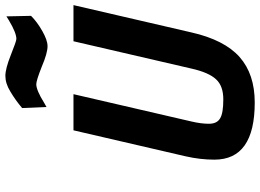

<svg xmlns="http://www.w3.org/2000/svg" viewBox="-150 -830 992 733"><g transform="rotate(-90 346.5 -464.0)"><path d="M594 -799C617 -812 636 -826 652 -842C652 -842 650 -936 650 -936C650 -936 634 -926 634 -926C634 -926 634 -926 634 -926C602 -907 579 -898 564 -898C564 -898 564 -898 564 -898C558 -898 538 -905 503 -919C468 -933 441 -940 423 -940C404 -940 384 -934 363 -921C341 -908 320 -893 300 -876C300 -876 304 -783 304 -783C304 -783 320 -792 320 -792C320 -792 320 -792 320 -792C352 -812 376 -822 391 -822C391 -822 391 -822 391 -822C400 -822 423 -815 458 -801C493 -786 519 -779 536 -779C552 -779 571 -786 594 -799ZM353 -680C353 -680 215 -680 215 -680C215 -680 116 -253 116 -253C116 -253 116 -253 116 -253C107 -214 103 -177 103 -142C103 -142 103 -142 103 -142C103 -39 176 12 321 12C321 12 321 12 321 12C393 12 451 -7 495 -46C538 -84 570 -146 589 -231C589 -231 693 -680 693 -680C693 -680 555 -680 555 -680C555 -680 451 -231 451 -231C451 -231 451 -231 451 -231C441 -186 427 -154 410 -136C393 -117 367 -108 333 -108C298 -108 274 -112 261 -120C247 -128 240 -142 240 -163C240 -183 243 -206 249 -231C249 -231 353 -680 353 -680Z"/></g></svg>

Font: My Font
Style: Bold Italic
Weight: 500
Version: Version 0.001